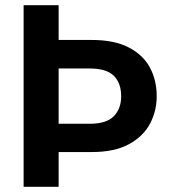

<svg xmlns="http://www.w3.org/2000/svg" viewBox="-20 -720 658 740"><path d="M71 0V-700H206V-566H334Q419 -566 474.5 -538Q530 -510 557 -461Q584 -412 584 -349Q584 -292 558 -243Q532 -194 476.5 -164Q421 -134 334 -134H206V0ZM206 -243H326Q390 -243 418.5 -272Q447 -301 447 -349Q447 -400 418.5 -428Q390 -456 326 -456H206Z"/></svg>

Font: DM Sans 12pt
Style: Bold
Weight: 700
Version: Version 4.004;gftools[0.9.30]